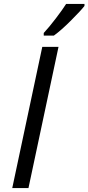

<svg xmlns="http://www.w3.org/2000/svg" viewBox="-20 -951 447 971"><path d="M42 0 193.8 -713.9H275.9L124 0ZM407.2 -931.2V-920.9Q388.7 -897 338.9 -847.2Q289.1 -797.4 252.4 -771H201.2V-784.2Q228.5 -813.5 262.7 -858.4Q296.9 -903.3 314.5 -931.2Z"/></svg>

Font: OpenSans-Italic
Style: Italic
Weight: 400
Italic angle: -12°
Foundry: Ascender Corporation
Version: Version 1.10